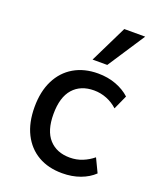

<svg xmlns="http://www.w3.org/2000/svg" viewBox="-141 -837 765 932"><g transform="rotate(20 241.5 -371.5)"><path d="M293 9Q221 9 168.5 -21.5Q116 -52 87 -109.5Q58 -167 58 -248Q58 -328 87 -386Q116 -444 169 -475Q222 -506 293 -506Q344 -506 386.5 -490Q429 -474 458 -447L425 -374Q400 -397 368.5 -409.5Q337 -422 303 -422Q234 -422 195 -378Q156 -334 156 -247Q156 -161 195 -118Q234 -75 302 -75Q337 -75 367.5 -87.5Q398 -100 422 -120L456 -49Q428 -22 386 -6.5Q344 9 293 9ZM244 -560 338 -752H446L320 -560Z"/></g></svg>

Font: Nunito Sans 7pt SemiCondensed Medium
Style: Regular
Weight: 500
Width: 4
Designer: Vernon Adams
Foundry: Vernon Adams
Version: Version 3.101;gftools[0.9.27]